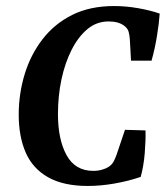

<svg xmlns="http://www.w3.org/2000/svg" viewBox="-20 -604 557 636"><path d="M271 12Q190 12 139 -17Q88 -46 65 -99Q42 -152 42 -224Q42 -293 61.5 -357.5Q81 -422 120.5 -473.5Q160 -525 219 -554.5Q278 -584 358 -584Q397 -584 437 -577Q477 -570 509 -559Q507 -528 500 -485Q493 -442 482 -403H414L410 -475Q409 -488 406 -499Q403 -510 391 -519Q372 -533 340 -533Q300 -533 269.5 -507.5Q239 -482 217 -438.5Q195 -395 183.5 -340.5Q172 -286 172 -226Q172 -142 200.5 -90Q229 -38 289 -38Q305 -38 318.5 -42Q332 -46 341 -52Q352 -60 357 -70Q362 -80 366 -91L394 -174L462 -172Q463 -140 459.5 -97Q456 -54 446 -18Q405 -4 359 4Q313 12 271 12Z"/></svg>

Font: Rasa SemiBold
Style: Italic
Weight: 600
Italic angle: -7.10001°
Designer: Anna Giedrys (Yrsa+Rasa design), David Brezina (Yrsa art-direction, Rasa art-direction, design)
Foundry: Rosetta Type Foundry
Version: Version 2.004